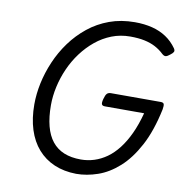

<svg xmlns="http://www.w3.org/2000/svg" viewBox="-95 -982 1068 1094"><g transform="rotate(10 438.5 -435.5)"><path d="M417 19Q346 18 290 -6Q234 -30 194.5 -75Q155 -120 134.5 -184.5Q114 -249 114 -330Q114 -390 127.5 -453.5Q141 -517 168 -580Q195 -643 235.5 -698.5Q276 -754 330 -797.5Q384 -841 451 -865.5Q518 -890 598 -890Q653 -890 698.5 -878.5Q744 -867 780 -843Q816 -819 842 -782Q850 -770 845.5 -761.5Q841 -753 827 -743Q814 -732 804 -730Q794 -728 781 -740Q759 -761 731.5 -775.5Q704 -790 668.5 -797.5Q633 -805 586 -805Q529 -805 479 -785.5Q429 -766 387 -731.5Q345 -697 311.5 -652Q278 -607 255 -555Q232 -503 220 -448.5Q208 -394 208 -342Q208 -273 221.5 -221Q235 -169 262.5 -134.5Q290 -100 331.5 -83Q373 -66 429 -66Q469 -66 506.5 -78Q544 -90 578 -114Q612 -138 642 -176.5Q672 -215 696.5 -267.5Q721 -320 739 -388H512Q497 -388 493.5 -397Q490 -406 496 -428Q502 -451 510 -459.5Q518 -468 533 -468H821Q836 -468 839.5 -459.5Q843 -451 839 -428Q812 -300 766 -214Q720 -128 662.5 -76.5Q605 -25 541.5 -3Q478 19 417 19Z"/></g></svg>

Font: Playwrite IS
Style: Regular
Weight: 400
Designer: Veronika Burian, José Scaglione
Foundry: TypeTogether
Version: Version 1.002